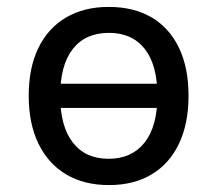

<svg xmlns="http://www.w3.org/2000/svg" viewBox="-20 -526 629 555"><path d="M295 9Q223 9 171 -22Q119 -53 91 -111Q63 -169 63 -249Q63 -330 91 -387.5Q119 -445 171 -475.5Q223 -506 294 -506Q367 -506 418.5 -475.5Q470 -445 497.5 -387.5Q525 -330 525 -249Q525 -169 497.5 -111Q470 -53 418.5 -22Q367 9 295 9ZM294 -67Q361 -67 398 -114Q435 -161 435 -249Q435 -338 398.5 -384.5Q362 -431 295 -431Q227 -431 190.5 -384.5Q154 -338 154 -249Q154 -161 190.5 -114Q227 -67 294 -67ZM123 -214V-284H466V-214Z"/></svg>

Font: Nunito Sans 7pt SemiCondensed Medium
Style: Regular
Weight: 500
Width: 4
Designer: Vernon Adams
Foundry: Vernon Adams
Version: Version 3.101;gftools[0.9.27]